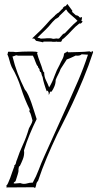

<svg xmlns="http://www.w3.org/2000/svg" viewBox="-20 -950 490 969"><path d="M320 -930 311 -919Q306 -919 303 -916L297 -910L298 -908L292 -903Q287 -898 281.5 -892Q276 -886 274 -885L270 -883Q266 -882 266 -879L262 -877Q261 -877 261 -875L257 -873L258 -872L233 -849Q220 -834 212.5 -826Q205 -818 199 -811.5Q193 -805 186 -798Q179 -791 167 -780L142 -756L153 -755L162 -744L186 -739Q188 -738 191 -738Q192 -738 193 -737H199L198 -738L200 -740H240Q242 -739 250 -739H255Q262 -739 264 -740Q268 -740 269 -739H286Q290 -739 292.5 -746.5Q295 -754 299 -754L305 -759Q325 -777 342.5 -796.5Q360 -816 381 -832Q382 -831 386 -831Q388 -831 392 -835L397 -841L390 -847Q393 -850 393 -853L394 -864L384 -861Q382 -863 380.5 -864Q379 -865 378 -866V-868L374 -869Q370 -873 367 -873L364 -872L344 -890L345 -896ZM182 -757 169 -760 178 -769Q189 -780 196.5 -787Q204 -794 210.5 -800.5Q217 -807 225 -815.5Q233 -824 245 -839L255 -849Q262 -856 265 -857V-856L279 -866L278 -868L302 -891Q308 -896 313 -902L316 -900Q321 -889 334.5 -878Q348 -867 360 -856L371 -845Q360 -836 349.5 -826Q339 -816 330 -806L307 -782Q302 -782 296 -776L282 -760Q281 -759 281 -758L276 -755Q266 -755 265 -756L251 -754Q246 -754 242.5 -755.5Q239 -757 226 -757Q222 -757 217.5 -757Q213 -757 207 -756L186 -755Q184 -755 182 -757ZM432 -691Q406 -688 379.5 -687.5Q353 -687 324 -686Q321 -688 319 -691Q317 -686 311 -684.5Q305 -683 303 -678Q302 -664 294.5 -650.5Q287 -637 281 -623Q265 -595 254.5 -565Q244 -535 228 -509Q221 -527 212 -545Q203 -563 203 -584Q203 -586 200.5 -586.5Q198 -587 198 -589Q198 -590 199 -591L196 -595Q190 -616 181.5 -637.5Q173 -659 167 -682L170 -683Q170 -688 160.5 -689Q151 -690 141 -690H130Q93 -690 59 -687Q48 -689 39.5 -688.5Q31 -688 22 -689Q19 -687 20 -684Q21 -681 17 -677Q24 -661 28 -644.5Q32 -628 39 -612Q68 -563 86 -506Q104 -449 130 -397L128 -388Q135 -377 137.5 -365.5Q140 -354 144 -342Q142 -331 136.5 -321.5Q131 -312 126 -302Q113 -257 95.5 -219.5Q78 -182 66 -145Q62 -137 60.5 -128Q59 -119 51 -114L53 -112Q48 -100 42.5 -83.5Q37 -67 31.5 -52Q26 -37 20.5 -25.5Q15 -14 11 -12Q14 -9 14 -8Q14 -7 13 -6.5Q12 -6 12 -4L150 -5Q151 -5 152 -4Q154 -2 157 -1Q162 -10 163 -19.5Q164 -29 172 -37Q192 -97 216.5 -155Q241 -213 268 -270Q276 -287 297.5 -329Q319 -371 345.5 -427.5Q372 -484 400 -551.5Q428 -619 450 -687L447 -692H445Q442 -692 442.5 -689.5Q443 -687 440 -685Q440 -688 437 -688.5Q434 -689 432 -691ZM145 -28H139Q129 -28 119.5 -25Q110 -22 100 -22Q93 -22 82 -26Q76 -26 70 -25Q64 -24 58 -24Q50 -24 49 -25Q49 -30 54 -32Q59 -34 60 -40Q64 -54 69 -68.5Q74 -83 74 -95L70 -88Q74 -94 74.5 -102.5Q75 -111 80 -112Q88 -128 95 -145.5Q102 -163 102 -181Q102 -183 101.5 -185.5Q101 -188 101 -191Q114 -233 130 -272Q146 -311 165 -349Q159 -367 152.5 -388.5Q146 -410 138.5 -431Q131 -452 123 -470Q115 -488 105 -499Q84 -541 69 -580.5Q54 -620 43 -665Q50 -666 54.5 -668.5Q59 -671 64 -671Q65 -671 71 -669H146Q149 -664 152.5 -655.5Q156 -647 159 -638Q162 -629 165.5 -622.5Q169 -616 172 -616Q172 -615 171.5 -615Q171 -615 171 -614Q171 -612 173 -609Q175 -606 181 -599L180 -601Q179 -600 179 -598Q179 -594 184 -586H187Q191 -566 195 -562V-561Q197 -547 203.5 -525.5Q210 -504 216 -489L220 -493Q226 -485 226 -480Q226 -473 225 -472Q230 -474 231 -481Q232 -488 237 -488L240 -487Q249 -500 255 -515Q261 -530 261 -547Q266 -560 273.5 -574Q281 -588 286 -602L317 -650Q329 -654 340.5 -659.5Q352 -665 363 -670Q364 -669 371 -669Q385 -669 392 -676L424 -674Q402 -607 374.5 -543Q347 -479 318 -415L203 -160Q188 -127 175.5 -93.5Q163 -60 145 -28ZM150 -357 151 -355Q150 -355 150 -357Z"/></svg>

Font: Londrina Sketch
Style: Regular
Weight: 400
Designer: Marcelo Magalhaes
Foundry: Marcelo Magalhães
Version: Version 1.002